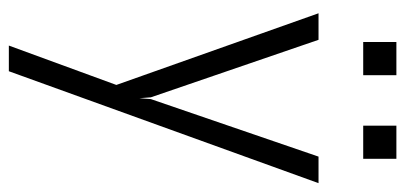

<svg xmlns="http://www.w3.org/2000/svg" viewBox="-261 -455 916 434"><g transform="rotate(90 197.0 -238.0)"><path d="M394 -500H334L204 -121L202 -95L200 -121L70 -500H10L172 -43L83 200H141ZM150 -601V-676H75V-601ZM339 -601V-676H264V-601Z"/></g></svg>

Font: Abel
Style: Regular
Weight: 400
Designer: Matthew Desmond
Foundry: Matthew Desmond
Version: Version 1.002